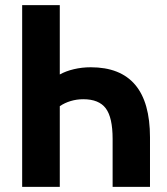

<svg xmlns="http://www.w3.org/2000/svg" viewBox="-20 -725 649 745"><path d="M66 0V-705H212V-436Q235 -449 266.5 -456.5Q298 -464 332 -464Q447 -464 504.5 -396Q562 -328 562 -192V0H417V-186Q417 -269 390.5 -304.5Q364 -340 303 -340Q278 -340 254.5 -333Q231 -326 212 -313V0Z"/></svg>

Font: Nunito Sans 10pt Condensed ExtraBold
Style: Regular
Weight: 800
Width: 3
Designer: Vernon Adams
Foundry: Vernon Adams
Version: Version 3.101;gftools[0.9.27]